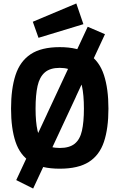

<svg xmlns="http://www.w3.org/2000/svg" viewBox="-20 -965 694 1112"><path d="M203 -746 170 -839 422 -945 463 -825ZM172 127 74 78 324 -458 420 -405ZM349 -253 252 -304 488 -810 588 -767ZM326 12Q219 12 157.5 -27Q96 -66 70 -143.5Q44 -221 44 -336Q44 -451 70 -530.5Q96 -610 157.5 -651Q219 -692 326 -692Q433 -692 494.5 -651Q556 -610 582 -530.5Q608 -451 608 -336Q608 -221 582 -143.5Q556 -66 494.5 -27Q433 12 326 12ZM326 -108Q382 -108 412.5 -132.5Q443 -157 454.5 -207.5Q466 -258 466 -336Q466 -415 454.5 -467Q443 -519 412.5 -545.5Q382 -572 326 -572Q270 -572 239.5 -545.5Q209 -519 197.5 -467Q186 -415 186 -336Q186 -258 197.5 -207.5Q209 -157 239.5 -132.5Q270 -108 326 -108Z"/></svg>

Font: Titillium Web SemiBold
Style: Regular
Weight: 600
Designer: Mohamed Gaber, Accademia di Belle Arti di Urbino
Foundry: Kief Type Foundry, Accademia di Belle Arti di Urbino
Version: Version 3.000; ttfautohint (v1.8.4)